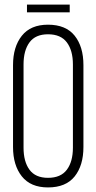

<svg xmlns="http://www.w3.org/2000/svg" viewBox="-20 -814 421 840"><path d="M285 -794V-760H98V-794ZM190 -706Q268 -706 306.5 -658Q345 -610 345 -529V-171Q345 -90 306.5 -42Q268 6 190 6Q114 6 75.5 -42.5Q37 -91 37 -171V-529Q37 -609 75.5 -657.5Q114 -706 190 -706ZM190 -664Q135 -664 109 -628.5Q83 -593 83 -532V-168Q83 -107 109 -71.5Q135 -36 190 -36Q246 -36 272.5 -71.5Q299 -107 299 -168V-532Q299 -593 272.5 -628.5Q246 -664 190 -664Z"/></svg>

Font: Bebas Neue Book
Style: Regular
Weight: 300
Designer: Ryoichi Tsunekawa
Foundry: Ryoichi Tsunekawa
Version: Version 1.003;PS 001.003;hotconv 1.0.88;makeotf.lib2.5.64775